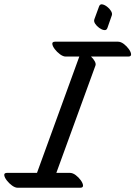

<svg xmlns="http://www.w3.org/2000/svg" viewBox="-81 -848 637 903"><path d="M296 35H2Q-10 35 -24.5 24.5Q-39 14 -49.5 0Q-60 -14 -61 -24.5Q-62 -35 -47 -35H93L292 -582H228Q216 -582 201.5 -592.5Q187 -603 176.5 -617Q166 -631 165 -641.5Q164 -652 179 -652H473Q487 -652 501 -641.5Q515 -631 525 -617Q535 -603 535.5 -592.5Q536 -582 522 -582H347Q358 -572 364.5 -560Q371 -548 368 -540L184 -35H247Q261 -35 275 -24.5Q289 -14 299 0Q309 14 309.5 24.5Q310 35 296 35ZM363 -758 385 -818Q389 -829 399.5 -827.5Q410 -826 422 -817Q434 -808 441 -796.5Q448 -785 445 -776L424 -716Q420 -705 409 -706.5Q398 -708 386 -716.5Q374 -725 366.5 -736.5Q359 -748 363 -758Z"/></svg>

Font: Story Script
Style: Regular
Weight: 400
Designer: Lana Roulhac, Ben Buysse
Version: Version 1.000; ttfautohint (v1.8.4.7-5d5b)